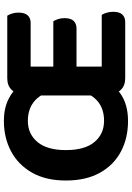

<svg xmlns="http://www.w3.org/2000/svg" viewBox="135 -799 681 991"><g transform="rotate(-90 475.5 -303.5)"><path d="M346.4 16.8Q258.3 16.8 188.9 -19.8Q119.4 -56.5 79.4 -128.1Q39.3 -199.8 39.3 -304Q39.3 -408 80.2 -479.3Q121.2 -550.5 190.7 -587.3Q260.3 -624 346.7 -624Q409.6 -624 457.1 -601.3Q504.7 -578.6 537.1 -536.5Q569.6 -494.4 585.8 -435.7Q602 -377 602 -304Q602 -209.2 574.1 -136.6Q546.1 -63.9 489.6 -23.6Q433.1 16.8 346.4 16.8ZM347.7 -106.9Q422.9 -106.9 465.1 -156.6Q507.3 -206.3 507.3 -304Q507.3 -401.4 464.5 -450.9Q421.7 -500.3 346.9 -500.3Q279.7 -500.3 238 -450.6Q196.3 -401 196.3 -304Q196.3 -206.3 237.9 -156.6Q279.4 -106.9 347.7 -106.9ZM567.4 2.3Q529.7 2.3 507.9 -19.7Q486.2 -41.7 486.2 -79L478.3 -125.8V-423.8H627.2V-6.5Q617.6 -4 603 -0.8Q588.3 2.3 567.4 2.3ZM567.4 2.3V-118.9H894.3Q900.3 -109.6 905.2 -93.9Q910.1 -78.2 910.1 -59.6Q910.1 -27.6 896 -12.7Q882 2.3 857.1 2.3ZM478.3 -182.1V-482.2L486.2 -525.2Q486.2 -562.7 507.9 -584.6Q529.7 -606.5 567.4 -606.5Q588.3 -606.5 603 -603.5Q617.6 -600.5 627.2 -597.7V-181.9ZM559.6 -249.1V-368.8H861.3Q867.4 -359.5 872.4 -344.4Q877.4 -329.3 877.4 -311Q877.4 -279 863.2 -264.1Q849 -249.1 824.4 -249.1ZM567.4 -485.8V-606.5H890Q896.1 -597.2 901 -582.1Q905.9 -567 905.9 -548.6Q905.9 -516.7 891.8 -501.2Q877.7 -485.8 852.8 -485.8Z"/></g></svg>

Font: Baloo Paaji 2
Style: Regular
Weight: 400
Designer: Shuchita Grover, Noopur Datye and Ek Type
Foundry: Ek Type
Version: Version 1.700